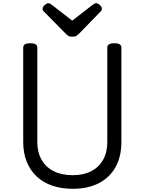

<svg xmlns="http://www.w3.org/2000/svg" viewBox="-20 -1160 903 1199"><path d="M434 19Q362 19 305 -1Q248 -21 208 -59Q168 -97 146.5 -151Q125 -205 125 -273V-863Q125 -877 136 -883.5Q147 -890 169 -890Q191 -890 202 -883.5Q213 -877 213 -863V-273Q213 -209 239.5 -162.5Q266 -116 315.5 -91Q365 -66 434 -66Q502 -66 550 -91Q598 -116 624 -162.5Q650 -209 650 -273V-863Q650 -877 661 -883.5Q672 -890 694 -890Q738 -890 738 -863V-273Q738 -182 701.5 -116.5Q665 -51 597 -16Q529 19 434 19ZM581 -1140Q591 -1140 603.5 -1128.5Q616 -1117 616 -1106Q616 -1104 615.5 -1100Q615 -1096 610 -1090L475 -951Q468 -945 459.5 -938Q451 -931 431 -931Q412 -931 403.5 -938Q395 -945 389 -951L252 -1090Q247 -1096 246.5 -1100Q246 -1104 246 -1106Q246 -1117 259 -1128.5Q272 -1140 281 -1140Q288 -1140 293.5 -1136.5Q299 -1133 306 -1128L431 -1031L556 -1128Q564 -1133 569 -1136.5Q574 -1140 581 -1140Z"/></svg>

Font: Playwrite GB J
Style: Regular
Weight: 400
Designer: Veronika Burian, José Scaglione
Foundry: TypeTogether
Version: Version 1.002